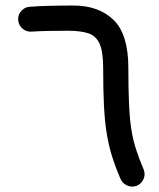

<svg xmlns="http://www.w3.org/2000/svg" viewBox="-20 -641 585 707"><path d="M46.9 -570.3Q46.4 -588.9 60.1 -602.5Q73.7 -616.2 92.3 -616.2Q125 -618.7 163.1 -619.6Q201.2 -620.6 250 -620.6Q343.8 -620.6 398.2 -567.6Q452.6 -514.6 452.6 -391.6Q452.6 -312 455.1 -258.1Q457.5 -204.1 463.6 -164.8Q469.7 -125.5 481 -91.1Q492.2 -56.6 509.3 -16.1Q516.1 2 508.1 19.3Q500 36.6 482.4 43.5Q464.4 49.8 447 41.5Q429.7 33.2 422.9 15.6Q404.3 -27.8 392.1 -67.1Q379.9 -106.4 372.8 -150.6Q365.7 -194.8 362.8 -252.4Q359.9 -310.1 359.9 -390.6Q359.9 -450.2 346.9 -479.5Q334 -508.8 305.4 -518.3Q276.9 -527.8 229.5 -527.8Q199.7 -527.8 160.4 -527.1Q121.1 -526.4 93.3 -524.4Q74.2 -524.4 60.5 -537.8Q46.9 -551.3 46.9 -570.3Z"/></svg>

Font: Mikhak-DS1-FD Medium
Style: Regular
Weight: 500
Designer: Amin Abedi
Version: Version 3.2